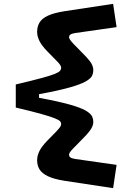

<svg xmlns="http://www.w3.org/2000/svg" viewBox="-20 -830 654 998"><path d="M173 -665Q173 -692 185.5 -713Q198 -734 229 -748.5Q260 -763 317 -772L568 -810L586 -689L369 -658Q352 -655 345.5 -650Q339 -645 339 -636Q339 -632 343.5 -624.5Q348 -617 363 -601L411 -552Q434 -529 445.5 -514Q457 -499 461 -487.5Q465 -476 465 -465Q465 -451 459.5 -438Q454 -425 433.5 -411.5Q413 -398 370.5 -384Q328 -370 255.5 -354.5Q183 -339 72 -322H62V-391Q147 -411 195 -424Q243 -437 265 -446Q287 -455 292.5 -462.5Q298 -470 298 -477Q298 -483 294 -490.5Q290 -498 274 -514L226 -563Q196 -594 184.5 -618Q173 -642 173 -665ZM62 -271V-391H183V-271ZM173 3Q173 -20 184.5 -44Q196 -68 226 -99L274 -148Q290 -165 294 -172.5Q298 -180 298 -185Q298 -193 292.5 -199.5Q287 -206 265 -215Q243 -224 195 -237.5Q147 -251 62 -271V-340H72Q183 -323 255.5 -307.5Q328 -292 370.5 -278Q413 -264 433 -250.5Q453 -237 459 -224Q465 -211 465 -197Q465 -186 461 -175Q457 -164 445.5 -148.5Q434 -133 411 -110L363 -61Q348 -46 343.5 -38.5Q339 -31 339 -26Q339 -17 345.5 -12Q352 -7 369 -4L586 27L568 148L317 110Q260 101 229 86Q198 71 185.5 50.5Q173 30 173 3Z"/></svg>

Font: Intel One Mono Light
Style: Regular
Weight: 300
Monospace: yes
Designer: Fred Shallcrass
Foundry: Frere-Jones Type LLC
Version: Version 1.004